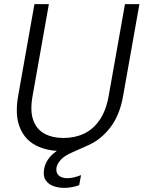

<svg xmlns="http://www.w3.org/2000/svg" viewBox="-20 -720 696 931"><path d="M275 12Q205 12 152 -16Q99 -44 75.5 -103.5Q52 -163 68 -255L147 -700H217L138 -255Q125 -183 141 -138Q157 -93 195.5 -72Q234 -51 288 -51Q343 -51 387.5 -72Q432 -93 463 -138Q494 -183 507 -255L586 -700H656L577 -255Q561 -163 516 -103.5Q471 -44 408.5 -16Q346 12 275 12ZM291 191Q263 191 238.5 182Q214 173 201 153Q188 133 194 99Q198 76 212 54.5Q226 33 253.5 13Q281 -7 324 -24L384 -48L395 -10L330 19Q293 35 275.5 54Q258 73 254 92Q250 117 264.5 130.5Q279 144 307 144Q321 144 338.5 140Q356 136 373 129L364 178Q348 184 329 187.5Q310 191 291 191Z"/></svg>

Font: DM Sans 9pt Light
Style: Italic
Weight: 300
Italic angle: -10°
Version: Version 4.004;gftools[0.9.30]